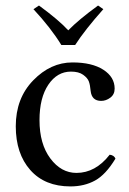

<svg xmlns="http://www.w3.org/2000/svg" viewBox="-20 -665 468 695"><path d="M202.1 -502Q164.1 -564 101.1 -631.8L121.1 -645Q191.9 -593.3 227.1 -555.2Q265.1 -594.2 335 -645L354 -631.8Q287.1 -556.6 252 -502ZM397.9 -90.8Q362.8 -32.7 324 -11.5Q285.2 9.8 234.9 9.8Q142.1 9.8 89.6 -49.6Q37.1 -108.9 37.1 -208Q37.1 -309.1 100.1 -374Q163.1 -439 242.2 -439Q313 -439 354 -412.6Q395 -386.2 395 -344.2Q395 -323.2 379.4 -311.5Q363.8 -299.8 346.2 -299.8Q312 -299.8 308.1 -335.9Q306.2 -357.9 301.5 -370.4Q296.9 -382.8 281 -394.3Q265.1 -405.8 236.8 -405.8Q187 -405.8 155 -358.4Q123 -311 123 -230Q123 -144 162.1 -91.6Q201.2 -39.1 256.8 -39.1Q325.7 -39.1 377 -105Q393.1 -103 397.9 -90.8Z"/></svg>

Font: Linux Libertine O
Style: Regular
Weight: 400
Designer: Philipp H. Poll
Foundry: Philipp H. Poll
Version: Version 5.3.0